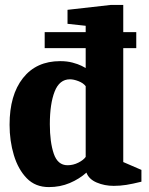

<svg xmlns="http://www.w3.org/2000/svg" viewBox="-20 -752 607 782"><path d="M179 10Q124 10 89 -26Q54 -62 36.5 -120Q19 -178 19 -244Q19 -365 73.5 -434Q128 -503 225 -503Q253 -503 275.5 -497Q298 -491 312 -484Q326 -477 329 -475V-647L255 -655V-712L432 -732H482V-92L556 -60V-12Q520 -3 494.5 1Q469 5 443 5Q406 5 374 -8.5Q342 -22 332 -49Q303 -23 264 -6.5Q225 10 179 10ZM255 -79Q278 -79 299 -89.5Q320 -100 329 -113V-401Q319 -414 299.5 -421.5Q280 -429 265 -429Q222 -429 202.5 -379Q183 -329 183 -246Q183 -173 199 -126Q215 -79 255 -79ZM162 -556V-621H535V-556Z"/></svg>

Font: Manuale ExtraBold
Style: Regular
Weight: 800
Version: Version 1.002